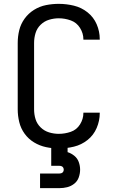

<svg xmlns="http://www.w3.org/2000/svg" viewBox="-20 -763 616 997"><path d="M285 8Q325 8 364 -1.5Q403 -11 434.5 -36Q466 -61 482 -98.5Q498 -136 498 -175V-178H413V-176Q413 -145 395.5 -117Q378 -89 347.5 -78.5Q317 -68 285 -68Q260 -68 235 -75.5Q210 -83 191 -101.5Q172 -120 164.5 -144.5Q157 -169 157 -195V-540Q157 -566 164.5 -591Q172 -616 191 -634.5Q210 -653 235 -660.5Q260 -668 285 -668Q317 -668 347.5 -657Q378 -646 395.5 -618Q413 -590 413 -559V-557H498V-560Q498 -600 482 -637Q466 -674 434.5 -699Q403 -724 364 -733.5Q325 -743 285 -743Q252 -743 219 -736.5Q186 -730 157 -712Q128 -694 108 -666.5Q88 -639 80 -606.5Q72 -574 72 -540V-195Q72 -162 80 -129Q88 -96 108 -68.5Q128 -41 157 -23.5Q186 -6 219 1Q252 8 285 8ZM188 214H288Q309 214 329 209Q349 204 365.5 191Q382 178 389 158Q396 138 396 118Q396 98 389 78.5Q382 59 366 46Q350 33 331 27V0H246V98H288Q294 98 299.5 100Q305 102 308 107Q311 112 311 118Q311 124 308 129Q305 134 299.5 136Q294 138 288 138H188Z"/></svg>

Font: Iosevka Sparkle
Style: Regular
Weight: 400
Designer: Belleve Invis
Foundry: Belleve Invis
Version: Version 4.5.0; ttfautohint (v1.8.3)